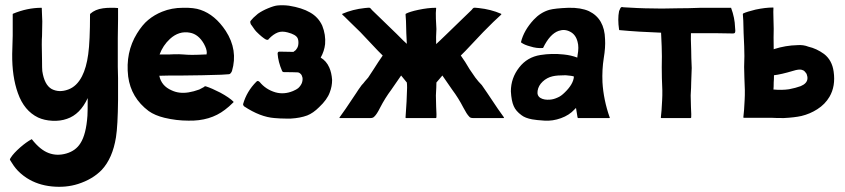

<svg xmlns="http://www.w3.org/2000/svg" viewBox="-20 -453 3256 740"><path d="M435 -152V-110V-68Q434 32 427 76Q414 157 372 202Q337 238 281 256Q234 271 179.5 265.5Q125 260 83 233Q57 216 40 195Q34 188 24 172Q18 163 18 161.5Q18 160 22 154Q32 138 58 115Q81 95 101 84Q102 83 103 84Q135 125 168 137Q200 149 236 138.5Q272 128 290 99Q312 65 317 -7Q318 -21 318 -75Q289 -12 238 5Q213 14 182 12.5Q151 11 127 0Q73 -26 49 -94Q26 -158 27 -245Q27 -252 28 -280Q29 -308 29 -316V-359V-398Q29 -400 30 -400Q85 -423 140 -423Q141 -423 141 -422Q141 -415 142 -394.5Q143 -374 143 -371Q143 -351 142 -314Q140 -294 142 -221Q142 -189 143 -179Q151 -126 179 -110Q208 -95 243 -108Q276 -120 296 -159Q313 -192 320 -244Q327 -294 327 -398Q327 -399 328 -400Q347 -417 377 -421Q391 -423 406 -423H420L435 -422V-379Q435 -340 434 -307V-234V-195Q435 -176 435 -152Z M880 -61V-60V-59Q862 -41 847 -30Q790 14 706 12Q660 12 614 1Q577 -8 553 -25Q485 -76 474 -158Q463 -251 508 -324Q529 -358 551 -376Q575 -396 605 -408Q642 -423 685 -423Q728 -424 753 -415Q809 -396 850 -334Q898 -260 874 -179Q869 -168 863 -167Q862 -167 833 -165Q824 -165 796 -164Q768 -163 759 -163Q727 -163 686 -162Q615 -162 594 -161Q602 -122 641 -105Q670 -91 707 -97Q726 -100 748 -108L765 -117Q770 -122 774 -120Q796 -113 829 -96Q864 -77 880 -61ZM635 -303Q608 -278 595 -243H630Q647 -244 670 -244Q675 -244 688 -243Q701 -242 702 -242Q717 -241 745 -242Q758 -243 768 -243H776Q776 -246 777 -250Q777 -264 766 -284Q745 -321 712 -327Q670 -335 635 -303Z M1216 -231Q1238 -218 1249 -193Q1258 -173 1260 -145Q1260 -120 1251 -97Q1241 -69 1210 -40Q1187 -17 1164 -8Q1137 2 1101 4H1081Q1060 4 1038 2Q983 -2 921 -43L920 -44L918 -47L917 -50V-51V-52Q931 -101 968 -138Q974 -144 979 -138H980Q1004 -108 1042 -97Q1075 -88 1109 -102Q1123 -108 1129 -113Q1138 -121 1143 -132Q1147 -142 1146 -153Q1144 -163 1139 -168Q1134 -173 1129 -174Q1108 -175 1076 -175H1075Q1069 -175 1067 -180Q1052 -215 1050 -246Q1050 -254 1057 -254Q1086 -254 1111 -253L1116 -257L1120 -260L1122 -263Q1129 -271 1130 -284Q1131 -297 1127 -306Q1120 -320 1089 -328Q1067 -334 1051 -328Q1033 -321 1016 -303Q1014 -298 1008 -300H1007H1006Q991 -308 968 -331Q963 -336 955 -348Q953 -351 950.5 -354.5Q948 -358 947 -359L946 -362L945 -364V-365V-366Q943 -370 948 -375L957 -385L974 -400Q991 -412 1013 -421Q1037 -431 1050 -432Q1071 -434 1094 -431Q1144 -423 1175 -405Q1207 -387 1222 -354Q1236 -319 1233 -283Q1230 -256 1216 -231Z M1857 -96Q1908 -19 1922 -1Q1923 0 1922 1Q1922 2 1921 2H1803Q1792 2 1788 -4Q1779 -13 1766 -38Q1747 -75 1723 -107L1685 -162L1662 -135Q1662 -126 1661.5 -114.5Q1661 -103 1660.5 -96Q1660 -89 1660 -85Q1660 -63 1661 -42Q1663 -5 1662 0L1660 2H1545Q1543 2 1543 0Q1548 -66 1549 -115Q1549 -128 1548 -135L1526 -162Q1520 -153 1488 -107Q1464 -75 1445 -38Q1432 -12 1423 -4Q1418 2 1408 2H1290Q1289 2 1288 1Q1288 0 1289 -1Q1303 -19 1354 -96Q1358 -103 1374 -125Q1381 -132 1386 -139L1399 -154L1420 -186L1438 -214L1455 -239L1437 -257L1369 -329L1329 -368Q1302 -395 1299 -397V-399Q1299 -400 1300 -400Q1339 -417 1386 -422Q1404 -424 1405 -423L1409 -420L1413 -415L1416 -412L1444 -385L1509 -322L1534 -297Q1544 -287 1548 -284L1546 -325Q1545 -383 1543 -398L1544 -399V-400Q1559 -408 1592 -415Q1630 -423 1659 -423Q1661 -423 1661 -422Q1659 -404 1660 -381Q1662 -343 1662 -341Q1660 -309 1661 -283Q1665 -286 1676 -297L1702 -322L1767 -385L1795 -412L1798 -415L1802 -420L1806 -423Q1807 -424 1825 -422Q1872 -417 1911 -400Q1912 -400 1912 -399V-397Q1911 -396 1881 -368L1842 -329L1774 -257L1756 -239L1773 -214L1790 -186Q1798 -174 1812 -154L1824 -139Q1827 -135 1837 -125Z M2330 0Q2332 2 2328 2H2208L2206 0L2200 -37L2194 -31Q2174 -9 2142 2.5Q2110 14 2079 12Q2047 10 2031 7Q2004 2 1990 -9Q1968 -25 1960 -44Q1951 -64 1949 -101Q1949 -152 1981 -193Q2012 -233 2063 -241Q2106 -248 2153 -243Q2182 -240 2205 -231Q2206 -235 2206 -240Q2212 -271 2206 -292Q2199 -320 2177 -331Q2156 -342 2133 -334Q2099 -322 2073 -268H2072Q2049 -266 2024 -274Q2001 -280 1989 -289L1988 -290V-291Q1999 -336 2037 -377Q2063 -405 2097 -415Q2119 -421 2171 -423Q2219 -424 2250 -410Q2310 -381 2312 -302Q2314 -271 2307 -229Q2300 -185 2302 -136Q2306 -68 2330 0ZM2157 -97Q2190 -129 2192 -158Q2186 -161 2160 -163Q2127 -163 2110 -159Q2088 -154 2071.5 -138.5Q2055 -123 2052 -103Q2049 -84 2063 -75.5Q2077 -67 2100 -69Q2114 -70 2129 -77Q2142 -82 2157 -97Z M2798 -422Q2812 -384 2813 -348Q2815 -333 2813 -328Q2812 -324 2804 -324Q2769 -324 2743 -325H2681H2643Q2642 -310 2644 -259Q2644 -246 2644.5 -229.5Q2645 -213 2645.5 -204.5Q2646 -196 2646 -191Q2646 -183 2644 -135Q2644 -126 2643.5 -114.5Q2643 -103 2642.5 -96Q2642 -89 2642 -85Q2642 -63 2643 -42Q2645 -5 2644 0L2642 2H2529Q2527 2 2527 0Q2530 -23 2532 -67Q2534 -100 2531 -152Q2530 -192 2531 -236Q2531 -267 2528 -325V-327Q2441 -330 2367 -337L2366 -339Q2360 -380 2366 -410Q2371 -423 2374 -425Q2377 -427 2382 -425Q2450 -421 2466 -421Q2534 -419 2590 -421Q2612 -421 2633.5 -421.5Q2655 -422 2666 -422.5Q2677 -423 2681 -423H2798Z M3066 -121Q3090 -131 3092 -149Q3093 -156 3090 -164Q3089 -170 3082 -177Q3078 -182 3070 -184Q3059 -187 3037 -180Q2990 -166 2963 -163Q2963 -146 2962 -136Q2962 -117 2961 -108Q2993 -105 3021 -109Q3047 -114 3066 -121ZM3156 -245Q3187 -221 3193 -177Q3201 -121 3177 -80Q3160 -51 3130 -32Q3102 -14 3069 -6Q3042 0 3001 2Q2969 2 2954 1H2847Q2845 1 2845 -1Q2848 -24 2850 -68Q2852 -102 2849 -153Q2847 -194 2849 -237Q2849 -268 2846 -326Q2845 -384 2843 -399L2844 -400V-401Q2859 -408 2892 -416Q2930 -424 2959 -424Q2961 -424 2961 -423Q2960 -411 2961 -383Q2962 -364 2962 -342Q2961 -314 2962 -263L2964 -264Q3008 -278 3053 -279Q3076 -281 3096 -273Q3127 -266 3156 -245Z"/></svg>

Font: Tovari Sans
Style: Bold
Weight: 700
Designer: Verneri Kontto, Denis Ignatov
Foundry: Verneri Kontto
Version: Version 1.10 May 7, 2019